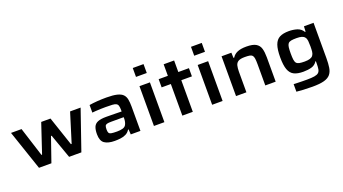

<svg xmlns="http://www.w3.org/2000/svg" viewBox="-68 -1423 4129 2312"><g transform="rotate(-20 1996.5 -267.0)"><path d="M202 0 29 -510H164L283 -136H291L416 -510H535L661 -136H670L786 -510H921L745 0H588L477 -311H469L361 0Z M1172 8Q1087 8 1041.5 -23.5Q996 -55 996 -141Q996 -199 1011 -234Q1026 -269 1064.5 -284.5Q1103 -300 1173 -300Q1187 -300 1221 -299.5Q1255 -299 1295.5 -298.5Q1336 -298 1369 -297V-316Q1369 -351 1363 -371Q1357 -391 1340 -400Q1323 -409 1290.5 -411Q1258 -413 1205 -413Q1178 -413 1144 -412Q1110 -411 1079.5 -409Q1049 -407 1033 -405V-502Q1081 -510 1137 -514Q1193 -518 1253 -518Q1339 -518 1389 -505.5Q1439 -493 1463 -468Q1487 -443 1494.5 -404Q1502 -365 1502 -312V0H1378L1374 -65H1367Q1346 -31 1313 -15.5Q1280 0 1243 4Q1206 8 1172 8ZM1235 -89Q1278 -89 1308 -97.5Q1338 -106 1351 -129Q1369 -162 1369 -210V-224H1209Q1173 -224 1154.5 -219Q1136 -214 1130 -199.5Q1124 -185 1124 -154Q1124 -126 1131.5 -112Q1139 -98 1163 -93.5Q1187 -89 1235 -89Z M1674 -629V-743H1812V-629ZM1675 0V-510H1809V0Z M2039 0V-405H1921V-510H2039V-658H2173V-510H2309V-405H2173V0Z M2420 -629V-743H2558V-629ZM2421 0V-510H2555V0Z M2727 0V-510H2853L2855 -443H2865Q2887 -480 2930.5 -499Q2974 -518 3046 -518Q3128 -518 3168.5 -494Q3209 -470 3222 -424.5Q3235 -379 3235 -313V0H3102V-270Q3102 -317 3098 -344.5Q3094 -372 3082.5 -385Q3071 -398 3048 -402Q3025 -406 2986 -406Q2929 -406 2902.5 -390Q2876 -374 2868 -342Q2860 -310 2860 -263V0Z M3631 209Q3574 209 3517 206Q3460 203 3428 199V102Q3447 103 3476.5 104Q3506 105 3538 105.5Q3570 106 3597 106Q3659 106 3694.5 100Q3730 94 3747 79Q3764 64 3769 36Q3774 8 3774 -37V-66H3768Q3742 -24 3696 -11Q3650 2 3591 2Q3516 2 3471.5 -20.5Q3427 -43 3406.5 -99Q3386 -155 3386 -256Q3386 -357 3406.5 -414Q3427 -471 3471.5 -494.5Q3516 -518 3591 -518Q3644 -518 3693.5 -503.5Q3743 -489 3772 -442H3779L3783 -510H3906V-58Q3906 12 3898 63Q3890 114 3863 146.5Q3836 179 3781 194Q3726 209 3631 209ZM3648 -108Q3690 -108 3715.5 -116.5Q3741 -125 3753 -141Q3768 -161 3771 -189Q3774 -217 3774 -257Q3774 -298 3771 -327.5Q3768 -357 3753 -375Q3740 -392 3715 -399.5Q3690 -407 3648 -407Q3605 -407 3579.5 -402Q3554 -397 3541.5 -381.5Q3529 -366 3525 -336Q3521 -306 3521 -257Q3521 -207 3525 -177.5Q3529 -148 3541.5 -133Q3554 -118 3579.5 -113Q3605 -108 3648 -108Z"/></g></svg>

Font: Saira Expanded SemiBold
Style: Regular
Weight: 600
Width: 7
Designer: Hector Gatti with collaboration of the Omnibus-Type team
Foundry: Omnibus-Type
Version: Version 1.100; ttfautohint (v1.8.3)